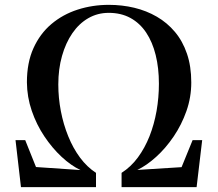

<svg xmlns="http://www.w3.org/2000/svg" viewBox="-20 -772 898 792"><path d="M66.5 0 44 -194H84L128.5 -83L312 -70.5Q273 -89 234.2 -125Q195.5 -161 163 -209.5Q130.5 -258 111 -315Q91.5 -372 91 -432.5Q91 -513.5 118 -573.2Q145 -633 192 -672.8Q239 -712.5 300 -732.2Q361 -752 429 -752Q483.5 -752 533.8 -740Q584 -728 626.8 -703.2Q669.5 -678.5 701.5 -640.5Q733.5 -602.5 751.2 -550.5Q769 -498.5 769 -432Q769 -370.5 749 -313.8Q729 -257 696.2 -208.8Q663.5 -160.5 624.2 -125Q585 -89.5 546.5 -71L729 -82.5L774.5 -194H814L791 0H481.5V-59Q520 -83.5 548.8 -122.5Q577.5 -161.5 596.8 -210.2Q616 -259 625.8 -314.2Q635.5 -369.5 635.5 -426.5Q635.5 -491.5 622.2 -545Q609 -598.5 583 -637.5Q557 -676.5 518.2 -697.8Q479.5 -719 428.5 -719Q382.5 -719 344.2 -697Q306 -675 278.5 -635Q251 -595 235.8 -541.2Q220.5 -487.5 220.5 -423.5Q220.5 -368.5 231 -313.8Q241.5 -259 261.5 -209.8Q281.5 -160.5 310.2 -121.8Q339 -83 376 -59V0Z"/></svg>

Font: Merriweather 120pt SemiBold
Style: Regular
Weight: 600
Version: Version 2.100